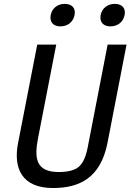

<svg xmlns="http://www.w3.org/2000/svg" viewBox="-20 -960 672 990"><path d="M253 9.5C390 9.5 499 -42.5 534.5 -224.5L632.5 -730H535L432 -199C419.5 -135.5 400.5 -111.5 382 -96.5C362.5 -82 330 -73 283 -73C162.5 -73 156.5 -146.5 176.5 -249.5L270 -730H172L73 -221.5C47.5 -90.5 94.5 9.5 253 9.5ZM241.5 -882.5C234.5 -846 255 -824 291.5 -824C328 -824 357.5 -846 364.5 -882.5C371.5 -918.5 350.5 -940 314 -940C277.5 -940 248.5 -918.5 241.5 -882.5ZM499 -882.5C492 -846 513 -824 549.5 -824C586 -824 615.5 -846 622.5 -882.5C629.5 -918.5 608.5 -940 572 -940C535.5 -940 506 -918.5 499 -882.5Z"/></svg>

Font: Monaspace Argon
Style: Italic
Weight: 400
Italic angle: -11°
Designer: Riley Cran & the Lettermatic Team
Foundry: Lettermatic
Version: Version 1.101 (Monaspace Argon)